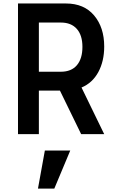

<svg xmlns="http://www.w3.org/2000/svg" viewBox="-20 -770 649 1102"><path d="M83.3 0V-750H358.3Q462.5 -750 520.3 -681.2Q578.1 -612.5 578.1 -503.1Q578.1 -418.8 544.3 -356.2Q510.4 -293.8 447.9 -267.7L578.1 0H445.8L324 -250H203.1V0ZM203.1 -358.3H329.2Q389.6 -358.3 421.4 -395.8Q453.1 -433.3 453.1 -501Q453.1 -567.7 420.8 -604.2Q388.5 -640.6 329.2 -640.6H203.1ZM237.5 93.8H383.3L291.7 312.5H197.9Z"/></svg>

Font: Vladivostok Bold
Style: Regular
Weight: 700
Width: 4
Designer: Michael Sharanda
Foundry: Michael Sharanda
Version: Version 1.005